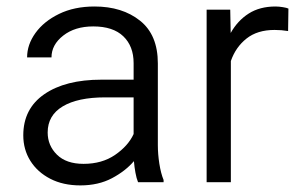

<svg xmlns="http://www.w3.org/2000/svg" viewBox="-20 -558 918 588"><path d="M402.8 0Q397.9 -11.7 394.8 -29.1Q391.6 -46.4 390.1 -64.5Q364.3 -34.2 322.8 -12.2Q281.2 9.8 226.1 9.8Q173.3 9.8 134 -10.5Q94.7 -30.8 73 -65.4Q51.3 -100.1 51.3 -143.6Q51.3 -225.1 115.7 -269.5Q180.2 -314 290.5 -314H389.2V-364.7Q389.2 -416.5 357.7 -446.8Q326.2 -477.1 265.6 -477.1Q209.5 -477.1 173.6 -449Q137.7 -420.9 137.7 -382.3H63Q63 -421.4 88.6 -457Q114.3 -492.7 160.9 -515.4Q207.5 -538.1 269.5 -538.1Q354.5 -538.1 408.9 -494.6Q463.4 -451.2 463.4 -363.8V-113.3Q463.4 -86.4 468 -56.6Q472.7 -26.9 481 -6.8V0ZM235.8 -56.2Q292.5 -56.2 332.5 -83.7Q372.6 -111.3 389.2 -147.5V-259.8H301.8Q218.3 -259.8 172.1 -232.2Q126 -204.6 126 -152.3Q126 -112.3 154.5 -84.2Q183.1 -56.2 235.8 -56.2Z M863.3 -531.7 862.3 -462.9Q842.3 -466.3 820.8 -466.3Q768.1 -466.3 734.9 -439.9Q701.7 -413.6 687 -371.1V0H612.8V-528.3H685.1L686.5 -457Q707.5 -494.6 741.5 -516.4Q775.4 -538.1 823.7 -538.1Q834 -538.1 846.2 -536.1Q858.4 -534.2 863.3 -531.7Z"/></svg>

Font: Vazirmatn UI Light
Style: Regular
Weight: 300
Designer: Saber Rastikerdar
Foundry: Saber Rastikerdar
Version: Version 33.003